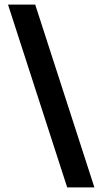

<svg xmlns="http://www.w3.org/2000/svg" viewBox="-20 -770 455 840"><path d="M134 -750 393 50H274L15 -750Z"/></svg>

Font: Haskoy Bold
Style: Regular
Weight: 700
Designer: Ertekin Erdin
Foundry: Ertekin Erdin
Version: Version 1.500; ttfautohint (v1.8.3)